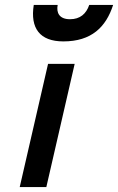

<svg xmlns="http://www.w3.org/2000/svg" viewBox="-20 -759 479 779"><path d="M117 -739C102 -645 141 -591 237 -591C351 -591 410 -649 439 -739H342C330 -703 305 -681 264 -681C220 -681 208 -708 214 -739H117ZM168 0 283 -500H175L60 0Z"/></svg>

Font: RazerF5 SemiBold
Style: Italic
Weight: 600
Foundry: Razer Inc.
Version: Version 2